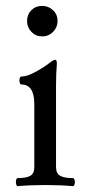

<svg xmlns="http://www.w3.org/2000/svg" viewBox="-20 -637 296 661"><path d="M73.2 -564.9Q73.2 -586.9 87.9 -601.8Q102.5 -616.7 125 -616.7Q147 -616.7 162.6 -601.8Q178.2 -586.9 178.2 -564.9Q178.2 -543 162.8 -527.3Q147.5 -511.7 125 -511.7Q103 -511.7 88.1 -527.3Q73.2 -543 73.2 -564.9ZM237.8 -10.3Q237.8 -4.4 235.8 -0.2Q233.9 3.9 231 3.9Q188.5 0 136.2 0Q83.5 0 41 3.9Q38.1 3.9 36.4 -0.2Q34.7 -4.4 34.7 -10.3Q34.7 -16.1 36.4 -20Q38.1 -23.9 41 -23.9Q71.3 -23.9 84.7 -32Q98.1 -40 98.1 -62V-278.8Q98.1 -346.2 53.2 -346.2Q50.3 -346.2 48.6 -350.1Q46.9 -354 46.9 -359.9Q46.9 -365.7 48.6 -369.6Q50.3 -373.5 53.2 -373.5Q72.8 -373.5 100.8 -388.7Q128.9 -403.8 148.4 -418.9Q164.1 -431.2 169.9 -431.2Q175.8 -431.2 175.8 -417.5Q172.9 -384.3 172.9 -342.3V-62Q172.9 -40 186.8 -32Q200.7 -23.9 231 -23.9Q233.9 -23.9 235.8 -19.8Q237.8 -15.6 237.8 -10.3Z"/></svg>

Font: JuniusX
Style: Regular
Weight: 400
Designer: Peter S. Baker
Foundry: Briery Creek Software
Version: Version 1.004